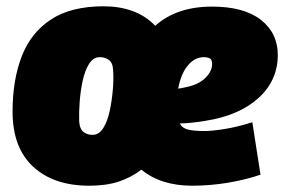

<svg xmlns="http://www.w3.org/2000/svg" viewBox="-20 -581 905 611"><path d="M264 10Q151 10 85.5 -50.5Q20 -111 20 -226Q20 -327 49.5 -402.5Q79 -478 143 -519.5Q207 -561 310 -561Q360 -561 401.5 -546Q443 -531 474 -499Q542 -560 655 -560Q756 -560 810 -518Q864 -476 864 -406Q864 -325 802.5 -269Q741 -213 631 -196Q588 -189 552 -188Q560 -173 579 -168.5Q598 -164 631 -164Q654 -164 695 -170.5Q736 -177 783 -192L809 -25Q758 -8 702.5 1Q647 10 592 10Q492 10 430 -41Q397 -16 357.5 -3Q318 10 264 10ZM277 -152Q296 -153 309 -174Q322 -195 329 -227.5Q336 -260 339 -294.5Q342 -329 340 -357Q339 -382 325.5 -391Q312 -400 295 -399Q276 -398 263 -377Q250 -356 243 -323.5Q236 -291 233.5 -256.5Q231 -222 232 -194Q234 -169 247 -160Q260 -151 277 -152ZM628 -399Q600 -399 578 -373Q556 -347 547 -299Q557 -300 569 -303Q611 -311 633 -332.5Q655 -354 655 -377Q655 -391 648 -395Q641 -399 628 -399Z"/></svg>

Font: Georama Black
Style: Italic
Weight: 900
Italic angle: -9°
Designer: Jean-Baptiste Levee
Foundry: Production Type
Version: Version 1.000